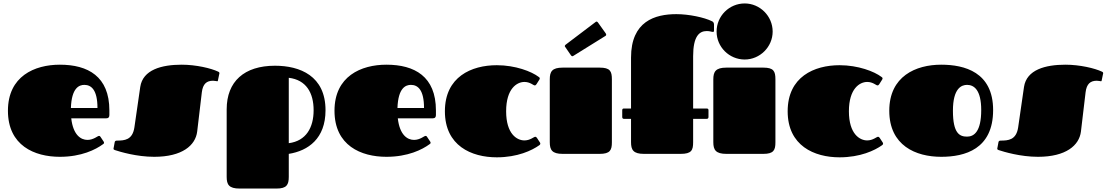

<svg xmlns="http://www.w3.org/2000/svg" viewBox="-20 -892 6415 1113"><path d="M487 -81C449 -81 404 -109 393 -206H595C609 -206 614 -213 614 -225V-252C614 -449 490 -517 327 -517C180 -517 26 -450 26 -250C26 -48 180 17 327 17C452 17 535 -25 577 -56C580 -58 583 -60 583 -64C583 -66 583 -68 581 -71L563 -98C560 -103 559 -104 553 -104C546 -104 522 -81 487 -81ZM391 -266C395 -383 439 -400 469 -400C510 -400 545 -370 545 -266Z M1033 -517C917 -517 808 -488 793 -388L759 -153C748 -80 701 -77 658 -77C649 -77 646 -73 645 -68L640 -41C639 -37 638 -33 638 -31C638 -25 641 -24 646 -22C676 -12 772 17 874 17C1036 17 1113 -49 1123 -129L1150 -357C1156 -406 1178 -424 1215 -424C1225 -424 1236 -421 1239 -421C1241 -421 1243 -421 1244 -429L1250 -458C1251 -461 1252 -465 1252 -467C1252 -474 1247 -476 1244 -477C1204 -496 1117 -517 1033 -517Z M1574 -511C1396 -511 1294 -420 1294 -258V133C1294 178 1307 201 1369 201H1583C1642 201 1654 179 1654 133V0C1767 -18 1867 -89 1867 -253C1867 -452 1719 -511 1574 -511ZM1798 -253C1798 -153 1755 -75 1654 -62V-441C1755 -429 1798 -354 1798 -253Z M2380 -81C2342 -81 2297 -109 2286 -206H2488C2502 -206 2507 -213 2507 -225V-252C2507 -449 2383 -517 2220 -517C2073 -517 1919 -450 1919 -250C1919 -48 2073 17 2220 17C2345 17 2428 -25 2470 -56C2473 -58 2476 -60 2476 -64C2476 -66 2476 -68 2474 -71L2456 -98C2453 -103 2452 -104 2446 -104C2439 -104 2415 -81 2380 -81ZM2284 -266C2288 -383 2332 -400 2362 -400C2403 -400 2438 -370 2438 -266Z M2914 -247C2914 -379 2977 -417 3020 -417C3053 -417 3072 -397 3079 -397C3085 -397 3086 -399 3090 -404L3107 -431C3109 -434 3109 -436 3109 -437C3109 -442 3106 -444 3103 -446C3061 -478 2967 -514 2860 -514C2713 -514 2559 -447 2559 -247C2559 -47 2713 20 2860 20C2980 20 3064 -20 3106 -50C3109 -52 3112 -55 3112 -59C3112 -61 3112 -63 3110 -66L3093 -92C3089 -97 3088 -99 3082 -99C3075 -99 3053 -78 3020 -78C2977 -78 2914 -115 2914 -247Z M3167 -68C3167 -23 3180 0 3242 0H3456C3517 0 3527 -22 3527 -67V-432C3527 -479 3517 -500 3456 -500H3242C3180 -500 3167 -477 3167 -432ZM3490 -684C3493 -686 3494 -688 3494 -691C3494 -693 3493 -696 3491 -699L3446 -762C3443 -765 3441 -767 3439 -767C3436 -767 3434 -766 3432 -764L3259 -633C3256 -630 3254 -628 3254 -625C3254 -624 3255 -621 3257 -619L3290 -571C3293 -567 3296 -566 3298 -566C3300 -566 3302 -567 3305 -569Z M4076 -203C4083 -203 4087 -206 4087 -214V-253C4087 -260 4084 -263 4076 -263H3998V-566C3998 -681 4033 -712 4077 -712C4096 -712 4104 -707 4113 -707C4115 -707 4119 -707 4119 -715V-750C4119 -762 4112 -767 4107 -769C4063 -791 3973 -810 3901 -810C3777 -810 3638 -769 3638 -558V-263H3597C3590 -263 3587 -260 3587 -253V-214C3587 -206 3591 -203 3597 -203H3638V-68C3638 -23 3651 0 3713 0H3925C3989 0 3998 -21 3998 -68V-203ZM4115 -68C4115 -23 4129 0 4191 0H4405C4465 0 4475 -22 4475 -67V-432C4475 -479 4465 -500 4405 -500H4191C4129 -500 4115 -477 4115 -432ZM4134 -709C4134 -620 4207 -547 4297 -547C4385 -547 4459 -620 4459 -709C4459 -799 4385 -872 4297 -872C4207 -872 4134 -799 4134 -709Z M4901 -247C4901 -379 4964 -417 5007 -417C5040 -417 5059 -397 5066 -397C5072 -397 5073 -399 5077 -404L5094 -431C5096 -434 5096 -436 5096 -437C5096 -442 5093 -444 5090 -446C5048 -478 4954 -514 4847 -514C4700 -514 4546 -447 4546 -247C4546 -47 4700 20 4847 20C4967 20 5051 -20 5093 -50C5096 -52 5099 -55 5099 -59C5099 -61 5099 -63 5097 -66L5080 -92C5076 -97 5075 -99 5069 -99C5062 -99 5040 -78 5007 -78C4964 -78 4901 -115 4901 -247Z M5436 17C5573 17 5737 -27 5737 -254C5737 -474 5571 -517 5436 -517C5289 -517 5135 -450 5135 -250C5135 -48 5289 17 5436 17ZM5586 -100C5543 -100 5504 -118 5504 -250C5504 -382 5555 -400 5586 -400C5626 -400 5668 -371 5668 -254C5668 -130 5627 -100 5586 -100Z M6156 -517C6040 -517 5931 -488 5916 -388L5882 -153C5871 -80 5824 -77 5781 -77C5772 -77 5769 -73 5768 -68L5763 -41C5762 -37 5761 -33 5761 -31C5761 -25 5764 -24 5769 -22C5799 -12 5895 17 5997 17C6159 17 6236 -49 6246 -129L6273 -357C6279 -406 6301 -424 6338 -424C6348 -424 6359 -421 6362 -421C6364 -421 6366 -421 6367 -429L6373 -458C6374 -461 6375 -465 6375 -467C6375 -474 6370 -476 6367 -477C6327 -496 6240 -517 6156 -517Z"/></svg>

Font: Fascinate
Style: Regular
Weight: 900
Designer: Astigmatic (AOETI)
Foundry: Astigmatic (AOETI)
Version: Version 1.000